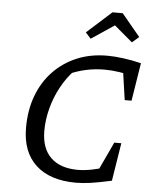

<svg xmlns="http://www.w3.org/2000/svg" viewBox="-60 -948 806 1007"><g transform="rotate(5 343.0 -444.5)"><path d="M378 9Q241 9 166.5 -59.5Q92 -128 92 -256Q92 -348 120 -423.5Q148 -499 200.5 -554Q253 -609 324.5 -639Q396 -669 484 -669Q521 -669 567.5 -663Q614 -657 663 -645L632 -570Q592 -583 553.5 -589Q515 -595 474 -595Q426 -595 377.5 -584.5Q329 -574 274 -549L319 -576Q278 -533 249 -479Q220 -425 204.5 -365.5Q189 -306 189 -248Q189 -156 239 -107.5Q289 -59 382 -59Q415 -59 456 -67Q497 -75 547 -91L565 -18Q498 -3 455.5 3Q413 9 378 9ZM466 -17 560 -218H597L565 -18ZM595 -445 566 -646 663 -645 631 -445ZM545 -898 642 -781 606 -750 510 -831 389 -750 361 -781 491 -898Z"/></g></svg>

Font: Piazzolla Thin Medium
Style: Italic
Weight: 500
Italic angle: -11.3°
Version: Version 2.005